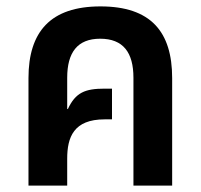

<svg xmlns="http://www.w3.org/2000/svg" viewBox="-20 -580 627 600"><path d="M69 0H190V-84C190 -151 210 -207 307 -207H330V-303H307C246 -303 216 -291 192 -239L190 -240V-337C190 -416 222 -459 293 -459C365 -459 397 -416 397 -337V0H518V-336C518 -481 451 -560 294 -560C138 -560 69 -481 69 -336Z"/></svg>

Font: Noto Sans Thai SemiCondensed Semi
Style: Regular
Weight: 600
Width: 4
Designer: Monotype Design Team
Foundry: Monotype Imaging Inc.
Version: Version 1.901